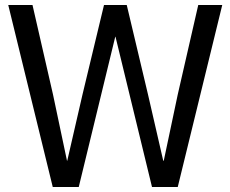

<svg xmlns="http://www.w3.org/2000/svg" viewBox="-20 -748 922 768"><path d="M13 -728H110L192 -370L248 -105H249L310 -370L396 -728H487L572 -370L633 -105H635L691 -370L773 -728H869L691 0H588L442 -601H441L295 0H191Z"/></svg>

Font: Murecho
Style: Regular
Weight: 400
Designer: Neil Summerour
Foundry: Positype
Version: Version 1.010; ttfautohint (v1.8.3)